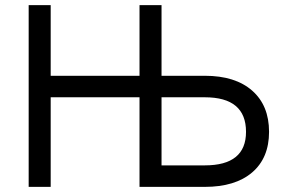

<svg xmlns="http://www.w3.org/2000/svg" viewBox="-20 -730 1133 750"><path d="M92 0V-710H178V-434H525V-710H611V-434H780Q899 -434 965 -376Q1031 -318 1031 -215Q1031 -113 965 -56.5Q899 0 780 0H525V-350H178V0ZM611 -84H780Q941 -84 941 -215Q941 -350 780 -350H611Z"/></svg>

Font: Geist
Style: Regular
Weight: 400
Designer: Basement.studio, Andrés Briganti, Mateo Zaragoza
Foundry: Basement.studio, Vercel, Andrés Briganti, Guido Ferreyra, Mateo Zaragoza
Version: Version 1.401